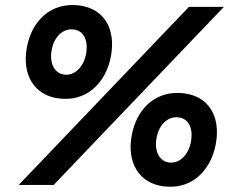

<svg xmlns="http://www.w3.org/2000/svg" viewBox="-20 -730 926 758"><path d="M54 0H192L864 -703H726ZM643 7C749 13 823 -71 835 -182C846 -284 794 -358 690 -363C579 -368 509 -284 497 -175C486 -72 541 3 643 7ZM652 -88C611 -91 590 -129 597 -179C604 -233 639 -270 681 -267C722 -265 742 -227 735 -177C728 -126 695 -86 652 -88ZM229 -340C335 -334 409 -418 421 -529C432 -631 380 -705 276 -710C165 -715 95 -631 83 -522C72 -419 127 -344 229 -340ZM238 -435C197 -438 176 -476 183 -526C190 -580 225 -617 267 -614C308 -612 328 -574 321 -524C314 -473 281 -433 238 -435Z"/></svg>

Font: Fixel Display SemiBold
Style: Italic
Weight: 600
Italic angle: -10°
Designer: AlfaBravo + MacPaw
Foundry: Kyrylo Tkachov, Marchela Mozhyna, Serhii Makarenko, Maria Weinstein, Zakhar Kryvoshyya
Version: Version 1.210;Glyphs 3.2 (3217)